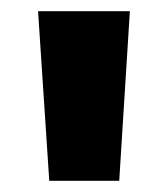

<svg xmlns="http://www.w3.org/2000/svg" viewBox="-20 -780 300 343"><path d="M68 -457 48 -760H212L193 -457Z"/></svg>

Font: Murecho Thin
Style: Bold
Weight: 700
Version: Version 1.010